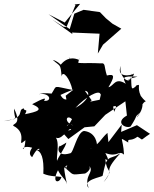

<svg xmlns="http://www.w3.org/2000/svg" viewBox="-58 -863 799 997"><path d="M293 -317C316 -389 287 -312 256 -370C339 -409 363 -409 354 -383C412 -414 426 -353 334 -303C385 -359 459 -401 464 -373C472 -386 447 -304 456 -319C519 -275 564 -351 535 -282L519 -357L410 -335L418 -342L359 -425L283 -366ZM500 -173C463 -141 467 -118 380 -68C439 -54 426 -68 394 -126C364 -79 443 -85 445 -108C447 -109 444 -176 378 -183C341 -176 323 -65 306 -67C237 -46 237 -99 258 -112C221 -83 290 -123 286 -123C288 -107 235 -34 239 -27C231 -42 259 -138 222 -158C254 -113 300 -209 312 -191C275 -166 279 -240 323 -211C271 -229 287 -272 316 -244C291 -195 266 -189 203 -189L264 -178L297 -141L381 -202L432 -207L510 -289L461 -248L593 -337L601 -263C537 -228 592 -194 620 -206C667 -279 633 -246 671 -280C623 -220 684 -276 682 -322C705 -355 710 -315 673 -365C650 -415 679 -431 648 -418C646 -389 663 -406 653 -420C619 -389 626 -399 622 -487C633 -405 555 -459 569 -521C544 -458 621 -469 638 -481C627 -436 567 -444 656 -465C572 -469 580 -460 595 -428C539 -464 534 -416 505 -410C536 -462 541 -482 497 -471C481 -519 492 -538 465 -534C365 -540 329 -522 299 -567C310 -538 341 -538 343 -505C350 -557 359 -577 352 -552C330 -562 289 -571 253 -521C283 -493 259 -541 216 -552C255 -517 256 -534 262 -466C267 -503 306 -454 318 -396C212 -417 240 -422 210 -377C136 -385 143 -365 146 -375C207 -381 212 -333 170 -340C187 -359 166 -353 109 -322C174 -293 135 -283 72 -270C90 -304 67 -281 66 -300C27 -294 82 -248 -38 -234C50 -254 14 -229 15 -299C58 -213 5 -223 11 -210C94 -168 19 -88 74 -135C68 -46 33 -117 109 -96C95 -76 92 -59 109 -47C147 -122 163 -75 126 -85C157 -80 171 -42 167 39C203 55 245 52 261 56C252 90 207 91 243 21C260 56 284 68 290 94C264 -22 284 13 266 -24C258 61 261 13 291 -5C287 32 263 8 333 -25C257 -52 343 -17 278 7C331 50 304 45 384 38C384 38 443 7 377 -20C461 23 369 39 403 114C363 70 473 57 475 49C494 -45 500 -38 538 -52C569 -64 488 -25 567 -67C466 42 543 9 480 83C537 2 497 51 489 -37C522 -16 483 -75 490 -68C554 -44 557 -86 586 -60C582 -152 553 -154 608 -123C604 -149 619 -125 656 -153C692 -134 662 -130 721 -168L653 -213L571 -178L574 -216L505 -125ZM329 -840 334 -837 287 -722 270 -725 214 -761 318 -686 316 -694 459 -688 450 -585 477 -631 572 -714 526 -740 492 -768 461 -800 376 -812 328 -792 304 -712 194 -789 278 -746 358 -843Z"/></svg>

Font: Hussar Lance
Style: ExBdObl
Weight: 700
Foundry: Cannot Into Space Fonts, PlusOne Fonts
Version: Version 2.270